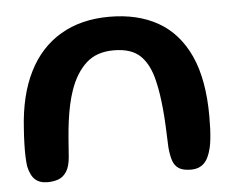

<svg xmlns="http://www.w3.org/2000/svg" viewBox="-41 -514 714 574"><g transform="rotate(-5 315.5 -227.5)"><path d="M79.7 11Q56.1 11 42.4 -1.4Q28.8 -13.9 22.8 -42Q21.1 -54.8 20.5 -71.3Q19.9 -87.9 20.5 -108.9Q21 -129.9 22.9 -155.1Q28.8 -254.4 63.5 -323.7Q98.1 -392.9 159.7 -429.2Q221.2 -465.6 306.2 -465.6Q391.4 -465.6 452.3 -430.9Q513.2 -396.3 545.9 -324.8Q578.5 -253.3 578.5 -142.5Q578.5 -122.5 577.8 -105.5Q577 -88.4 575.4 -74.4Q573.9 -60.3 571.2 -48.8Q563.6 -16.9 548.9 -3Q534.2 11 510.2 11Q486.6 11 473.9 2.9Q461.2 -5.2 455.9 -21.2Q450.6 -37.2 448.5 -60.6Q447.2 -97.9 445.8 -126.6Q444.4 -155.3 442.2 -178.1Q439.9 -200.9 437 -220.7Q434.1 -240.6 429.3 -260.6Q417.9 -311.3 391 -337.9Q364.1 -364.5 310.6 -364.5Q258.9 -364.5 227.8 -335.9Q196.6 -307.2 179.2 -257.6Q171.8 -236.4 166.9 -213.5Q161.9 -190.6 158.7 -165.9Q155.4 -141.2 153.3 -114.3Q151.2 -87.3 149.1 -57.9Q146.7 -30.1 137.1 -15.1Q127.4 -0.1 112.9 5.5Q98.4 11 79.7 11Z"/></g></svg>

Font: Gluten Thin
Style: Regular
Weight: 100
Designer: Tyler Finck
Foundry: Etcetera Type Company
Version: Version 1.300